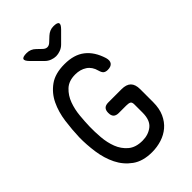

<svg xmlns="http://www.w3.org/2000/svg" viewBox="-280 -1050 1160 1160"><g transform="rotate(-45 300.0 -470.0)"><path d="M428 -270Q428 -290 418 -295Q408 -300 388 -300H325Q302 -300 291 -311Q280 -322 280 -345Q280 -368 291 -379Q302 -390 325 -390H438Q479 -390 498.5 -370.5Q518 -351 518 -310V-200Q518 -145 500 -105.5Q482 -66 452 -40.5Q422 -15 382.5 -2.5Q343 10 300 10Q222 10 173 -25.5Q124 -61 97 -115.5Q70 -170 60.5 -236.5Q51 -303 52 -365Q54 -429 63 -495.5Q72 -562 98 -616.5Q124 -671 172.5 -706Q221 -741 301 -741Q342 -741 374.5 -731.5Q407 -722 432 -702.5Q457 -683 475 -655Q493 -627 505 -589Q513 -561 501.5 -546Q490 -531 462 -531Q445 -531 435 -538.5Q425 -546 419 -568Q408 -610 377 -630.5Q346 -651 303 -651Q248 -651 216 -621Q184 -591 168 -547.5Q152 -504 147.5 -454.5Q143 -405 142 -365Q141 -324 145 -274Q149 -224 165.5 -181Q182 -138 216 -109Q250 -80 308 -80Q358 -80 393 -107.5Q428 -135 428 -200ZM187 -950Q204 -950 218.5 -944Q233 -938 245 -926L272 -900Q286 -886 301 -886Q316 -886 330 -900L359 -927Q371 -938 385 -944Q399 -950 416 -950Q449 -950 453.5 -938Q458 -926 435 -903L371 -839Q356 -824 336.5 -817Q317 -810 300 -810Q283 -810 264 -817Q245 -824 230 -839L167 -902Q143 -926 148 -938Q153 -950 187 -950Z"/></g></svg>

Font: Maple Mono
Style: Regular
Weight: 400
Monospace: yes
Designer: subframe7536
Version: Version 7.300